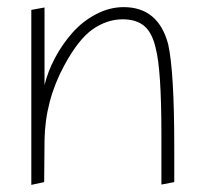

<svg xmlns="http://www.w3.org/2000/svg" viewBox="-20 -521 566 539"><path d="M105 -500 67.9 -493.2V-2L104 -9.8L105 -126Q106.4 -237.8 160.2 -336.9Q200.2 -411.1 240.5 -439Q280.8 -466.8 324.2 -466.8Q362.8 -466.8 385 -448Q407.2 -429.2 417 -386.2Q433.1 -325.7 433.1 -144V-2.9L469.2 -9.8V-108.9Q469.2 -319.8 452.1 -397Q424.3 -501 327.1 -501Q287.6 -501 249.8 -481.2Q211.9 -461.4 183.6 -429.4Q155.3 -397.5 134.8 -359.1Q114.3 -320.8 105 -282.2Z"/></svg>

Font: Comic Neue Angular Light
Style: Regular
Weight: 300
Designer: Craig Rozynski
Foundry: Craig Rozynski
Version: Version 2.003